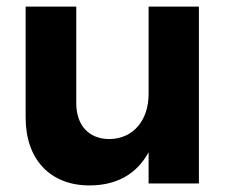

<svg xmlns="http://www.w3.org/2000/svg" viewBox="-20 -558 700 584"><path d="M432 -538V-272C432 -194 387 -136 313 -135C251 -135 212 -176 212 -244V-538H58V-200C58 -73 133 6 252 6C333 6 395 -27 432 -95V0H585V-538Z"/></svg>

Font: Juman SemiBold
Style: Regular
Weight: 600
Designer: Bandar Raffah (Arabic) Julieta Ulanovsky (Latin)
Foundry: Caramella
Version: Version 5.022;PS 005.022;hotconv 1.0.88;makeotf.lib2.5.64775